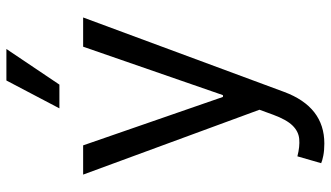

<svg xmlns="http://www.w3.org/2000/svg" viewBox="-236 -588 1029 597"><g transform="rotate(-90 278.5 -289.5)"><path d="M130.7 204.5Q109.4 204.5 92.7 201.2Q76 197.8 69.6 194.6L90.9 120.7Q121.4 128.6 144.9 126.4Q168.3 124.3 186.6 105.6Q204.9 87 220.2 45.5L235.8 2.8L34.1 -545.5H125L275.6 -110.8H281.2L431.8 -545.5H522.7L291.2 79.5Q244.7 204.5 130.7 204.5ZM240.1 -619.3 326.7 -784.1H424.7L313.9 -619.3Z"/></g></svg>

Font: Inter Alia
Style: Regular
Weight: 400
Designer: Rasmus Andersson (Latin, Greek, Cyrillic etc.) and Evan from Shavian.info (Shavian, old style figures)
Foundry: Shavian.info
Version: Version 0.001;git-37ab20767